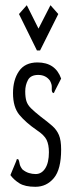

<svg xmlns="http://www.w3.org/2000/svg" viewBox="-20 -708 290 738"><path d="M116 10Q76 10 54.5 -3.5Q33 -17 20 -35L42 -88L45 -97L51 -95Q54 -88 55.5 -78.5Q57 -69 66 -57Q78 -47 91 -43Q104 -39 117 -39Q140 -39 154 -61Q168 -83 168 -123Q168 -152 159 -170.5Q150 -189 121 -208Q79 -237 54.5 -266.5Q30 -296 30 -350Q30 -401 53 -434.5Q76 -468 124 -468Q193 -468 215 -406L191 -359L187 -350L181 -353Q178 -361 179 -372Q180 -383 172 -398Q156 -420 127 -420Q98 -420 87.5 -400.5Q77 -381 77 -357Q77 -334 81.5 -319.5Q86 -305 99 -292Q112 -279 136 -260Q164 -239 181 -224Q198 -209 206.5 -189Q215 -169 215 -133Q215 -57 187 -23.5Q159 10 116 10ZM83 -688 128 -598 174 -688 204 -654 134 -514H122L53 -654Z"/></svg>

Font: Inconsolata UltraCondensed
Style: Regular
Weight: 400
Width: 1
Monospace: yes
Designer: Raph Levien, Cyreal, Brenton Simpson
Foundry: Raph Levien, Cyreal, Google
Version: Version 3.001; ttfautohint (v1.8.2.53-6de2)